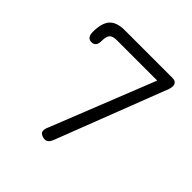

<svg xmlns="http://www.w3.org/2000/svg" viewBox="-170 -770 919 919"><g transform="rotate(45 289.0 -310.5)"><path d="M262.7 9.8Q251 9.8 239.3 3.4Q227.5 -2.9 227.5 -15.6Q227.5 -28.3 233.4 -40L444.3 -570.3H171.9Q142.6 -570.3 132.3 -558.1Q122.1 -545.9 122.1 -516.6Q122.1 -477.5 91.8 -477.5Q61.5 -477.5 61.5 -516.6Q61.5 -578.1 85.9 -604.5Q110.4 -630.9 164.1 -630.9H486.3Q516.6 -630.9 516.6 -603.5Q516.6 -593.8 512.7 -582L294.9 -18.6Q284.2 9.8 262.7 9.8Z"/></g></svg>

Font: Jura
Style: Medium
Weight: 500
Version: Version 2.6.1